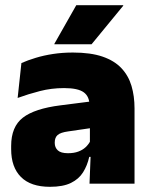

<svg xmlns="http://www.w3.org/2000/svg" viewBox="-20 -708 578 740"><path d="M325 0 330 -126 326.5 -130.5V-283.5L325 -301.5Q325 -336 302.8 -352.2Q280.5 -368.5 227 -368.5Q178.5 -368.5 133.8 -357Q89 -345.5 48 -330.5L62.5 -465Q87.5 -476 118 -485.2Q148.5 -494.5 184.5 -500Q220.5 -505.5 261 -505.5Q329.5 -505.5 375.2 -489.8Q421 -474 448 -445.2Q475 -416.5 486.8 -377Q498.5 -337.5 498.5 -290V0ZM172.5 12Q98.5 12 60.8 -25.8Q23 -63.5 23 -133V-145.5Q23 -219.5 68.2 -254.5Q113.5 -289.5 213 -302L338.5 -318L349 -217L242.5 -201.5Q213.5 -197.5 202.2 -187.8Q191 -178 191 -159V-157Q191 -139.5 202.8 -128.5Q214.5 -117.5 242 -117.5Q265 -117.5 281.8 -123.8Q298.5 -130 309.8 -140.5Q321 -151 327.5 -163.5L352.5 -103.5H324Q316.5 -70 300.2 -44Q284 -18 253.5 -3Q223 12 172.5 12ZM274 -688H455V-686L333 -537.5H189.5V-539Z"/></svg>

Font: Anek Bangla Medium ExtraBold
Style: Regular
Weight: 800
Version: Version 1.003